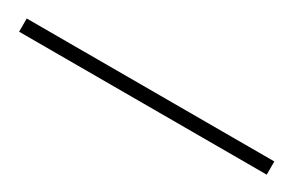

<svg xmlns="http://www.w3.org/2000/svg" viewBox="-1 -70 490 321"><g transform="rotate(30 244.0 91.0)"><path d="M5.5 104V78.5H483.5V104Z"/></g></svg>

Font: Imbue 50pt
Style: Bold
Weight: 700
Designer: Tyler Finck
Foundry: Etcetera Type Company
Version: Version 1.102; ttfautohint (v1.8.3)